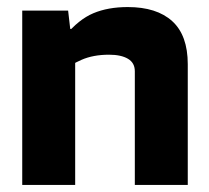

<svg xmlns="http://www.w3.org/2000/svg" viewBox="-20 -524 593 544"><path d="M43 0V-494H173L179 -442H193V0ZM165 -326V-423Q203 -469 244.5 -486.5Q286 -504 342 -504Q424 -504 468 -464Q512 -424 512 -342V0H362V-322Q362 -346 342.5 -357.5Q323 -369 289 -369Q244 -369 211 -354.5Q178 -340 165 -326Z"/></svg>

Font: Blinker
Style: Regular
Weight: 400
Designer: Juergen Huber
Foundry: supertype
Version: 1.017